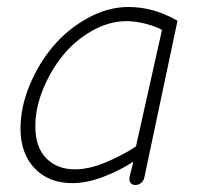

<svg xmlns="http://www.w3.org/2000/svg" viewBox="-20 -513 565 544"><path d="M185.1 5.9Q118.2 5.9 78.1 -36.1Q38.1 -78.1 38.1 -148.9Q38.1 -208.5 63.5 -270.5Q88.9 -332.5 130.4 -381.6Q171.9 -430.7 228.8 -461.9Q285.6 -493.2 344.2 -493.2Q415.5 -493.2 482.9 -454.1L389.2 -11.2Q387.2 -1 379.9 5.1Q372.6 11.2 363.8 11.2Q354.5 11.2 349.9 5.1Q345.2 -1 347.2 -12.2L357.9 -55.2Q322.3 -31.2 274.4 -12.7Q226.6 5.9 185.1 5.9ZM191.9 -33.2Q233.9 -33.2 283 -54.4Q332 -75.7 365.2 -98.1L439 -428.2Q423.3 -437.5 393.8 -445.3Q364.3 -453.1 338.9 -453.1Q288.6 -453.1 240 -425.3Q191.4 -397.5 157 -354.5Q122.6 -311.5 101.3 -258.5Q80.1 -205.6 80.1 -155.8Q80.1 -95.7 111.1 -64.5Q142.1 -33.2 191.9 -33.2Z"/></svg>

Font: Comic Neue Light
Style: Italic
Weight: 300
Italic angle: -12°
Designer: Craig Rozynski
Foundry: Craig Rozynski
Version: Version 2.003;hotconv 1.0.109;makeotfexe 2.5.65596